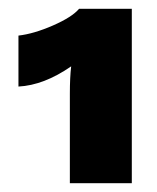

<svg xmlns="http://www.w3.org/2000/svg" viewBox="-20 -750 358 437"><path d="M280 -730V-333H139V-537Q139 -574 142 -599Q80 -556 22 -553V-669Q57 -673 100.5 -692Q144 -711 160 -730Z"/></svg>

Font: Work Sans ExtraBold
Style: Regular
Weight: 800
Designer: Wei Huang
Foundry: Wei Huang
Version: Version 1.500